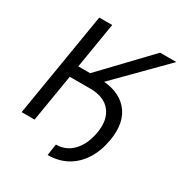

<svg xmlns="http://www.w3.org/2000/svg" viewBox="-199 -870 1090 1157"><g transform="rotate(30 346.0 -291.5)"><path d="M217.3 -329.6 230 -408.7H335.4Q472.7 -408.7 538.8 -332.8Q605 -256.8 582.5 -123Q568.4 -39.6 530 20.8Q491.7 81.1 433.1 113.3Q374.5 145.5 300.3 145.5L312 65.9Q381.3 66.4 429.4 15.9Q477.5 -34.7 492.7 -123.5Q508.3 -218.8 463.1 -274.2Q418 -329.6 322.3 -329.6ZM35.6 0 155.8 -727.5H245.6L193.4 -409.7H275.9L579.1 -727.5H691.9L298.3 -329.6H180.2L125.5 0Z"/></g></svg>

Font: Inter 24pt
Style: Italic
Weight: 400
Italic angle: -9.3988°
Designer: Rasmus Andersson
Foundry: rsms
Version: Version 4.001;git-66647c0bb